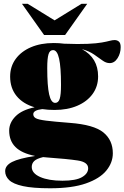

<svg xmlns="http://www.w3.org/2000/svg" viewBox="-20 -752 651 1004"><path d="M265 -177Q231 -177 201 -181.5Q154 -176 154 -155Q154 -141.5 166.8 -134Q179.5 -126.5 220.5 -121.2Q261.5 -116 345 -109.5Q470.5 -100 520.2 -59.8Q570 -19.5 570 49.5Q570 98.5 535.8 140.2Q501.5 182 429.2 207.2Q357 232.5 242 232.5Q151.5 232.5 100.2 221.2Q49 210 28 189.8Q7 169.5 7 143Q7 113.5 43 95Q79 76.5 163.5 63.5Q93.5 49.5 60.8 16.8Q28 -16 28 -69Q28 -110 61 -143.5Q94 -177 161 -191Q100 -209 66.5 -250.2Q33 -291.5 33 -351.5Q33 -404 61.8 -443.5Q90.5 -483 141.8 -505Q193 -527 261 -527Q289.5 -527 315.5 -523.5Q392 -520.5 439 -522.8Q486 -525 512.5 -529.8Q539 -534.5 553.5 -538.5Q568 -542.5 579.5 -542.5Q592.5 -542.5 601.8 -534.5Q611 -526.5 611 -505.5Q611 -473.5 594.8 -447.8Q578.5 -422 553.5 -422Q534.5 -422 515.8 -435.8Q497 -449.5 471.8 -467Q446.5 -484.5 408.5 -495Q493 -449.5 493 -352.5Q493 -300 464.2 -260.5Q435.5 -221 384.2 -199Q333 -177 265 -177ZM268.5 -214Q285.5 -214 292.2 -235.2Q299 -256.5 299 -308.5Q299 -401 289 -445.5Q279 -490 257.5 -490Q240.5 -490 233.8 -468.8Q227 -447.5 227 -395.5Q227 -303 237 -258.5Q247 -214 268.5 -214ZM146 121Q146 154 190 173.5Q234 193 306.5 193Q377 193 409 174.2Q441 155.5 441 128Q441 95.5 386.5 87.2Q332 79 227.5 71.5Q216 70.5 205.5 69.5Q172 77.5 159 90Q146 102.5 146 121ZM436 -732 320.5 -569H210.5L95 -732H125L265.5 -645.5L406 -732Z"/></svg>

Font: Newsreader Display ExtraBold
Style: Regular
Weight: 800
Designer: Hugues Gentile
Foundry: Production Type
Version: Version 1.001